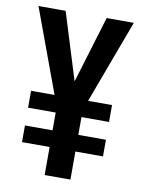

<svg xmlns="http://www.w3.org/2000/svg" viewBox="-82 -771 620 829"><g transform="rotate(10 228.5 -357.0)"><path d="M229 -421 138 -714H19L154 -348H51V-274H172V-196H51V-123H172V0H285V-123H406V-196H285V-274H406V-348H301L437 -714H318Z"/></g></svg>

Font: Noto Sans Hebrew ExtraCondensed SemiBold
Style: Regular
Weight: 600
Width: 2
Designer: Ben Nathan
Foundry: Google LLC
Version: Version 3.001